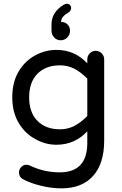

<svg xmlns="http://www.w3.org/2000/svg" viewBox="-20 -777 656 1032"><path d="M100.6 184.6Q82 172.9 82 149.4Q82 133.8 93.8 121.1Q105.5 108.4 122.1 108.4Q129.9 108.4 139.6 112.3Q215.8 149.4 300.8 149.4Q449.2 149.4 449.2 -8.8V-71.3Q381.8 1 283.2 1Q224.6 1 171.9 -28.3Q114.3 -58.6 80.1 -116.7Q45.9 -174.8 45.9 -253.9Q45.9 -335.9 81.1 -394.5Q115.2 -450.2 169.4 -479.5Q223.6 -508.8 283.2 -508.8Q381.8 -508.8 449.2 -436.5V-458Q449.2 -476.6 462.4 -490.2Q475.6 -503.9 494.1 -503.9Q512.7 -503.9 526.4 -490.2Q540 -476.6 540 -458V-21.5Q540 101.6 480.5 168.5Q420.9 235.4 309.6 235.4Q254.9 235.4 196.8 220.7Q138.7 206.1 100.6 184.6ZM301.8 -82Q344.7 -82 379.4 -100.1Q414.1 -118.2 449.2 -153.3V-354.5Q414.1 -389.6 379.4 -407.7Q344.7 -425.8 301.8 -425.8Q226.6 -425.8 181.6 -380.9Q136.7 -335.9 136.7 -253.9Q136.7 -171.9 181.6 -127Q226.6 -82 301.8 -82ZM256.8 -645.5Q256.8 -711.9 323.2 -752Q333 -756.8 339.8 -756.8Q349.6 -756.8 356 -750Q362.3 -743.2 362.3 -733.4Q362.3 -720.7 350.6 -711.9Q328.1 -698.2 318.4 -686.5Q308.6 -674.8 308.6 -659.2Q329.1 -659.2 342.8 -646Q356.4 -632.8 356.4 -611.3Q356.4 -590.8 341.8 -575.7Q327.1 -560.5 306.6 -560.5Q285.2 -560.5 271 -575.7Q256.8 -590.8 256.8 -613.3Z"/></svg>

Font: jf-openhuninn-2.0
Style: Regular
Weight: 400
Designer: [Kosugi Maru]
Designed by MOTOYA      

[Varela Round]
Joe Prince (Latin component); Avraham Cornfeld (Hebrew component)
Foundry: justfont CO.,LTD.
Version: 2.0